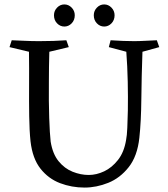

<svg xmlns="http://www.w3.org/2000/svg" viewBox="-20 -842 761 868"><path d="M689 -660 700 -629 624 -608Q620 -497 619 -395Q618 -293 610 -219Q601 -136 562 -86.5Q523 -37 469.5 -15.5Q416 6 362 6Q304 6 251.5 -14Q199 -34 163 -79.5Q127 -125 118 -203Q113 -250 112 -316.5Q111 -383 111.5 -458.5Q112 -534 111 -608L23 -629L33 -660Q64 -659 93.5 -657.5Q123 -656 157 -656Q193 -656 221.5 -657Q250 -658 280 -660L291 -629L203 -608Q202 -574 201.5 -539.5Q201 -505 201 -471Q200 -383 202.5 -309.5Q205 -236 209 -202Q218 -146 245 -113Q272 -80 308.5 -65.5Q345 -51 381 -51Q416 -51 451 -67.5Q486 -84 513.5 -119Q541 -154 550 -209Q554 -229 555.5 -264Q557 -299 558 -342Q559 -402 557.5 -472.5Q556 -543 551 -608L472 -629L480 -660Q511 -658 537 -657Q563 -656 586 -656Q609 -656 635.5 -657.5Q662 -659 689 -660ZM271 -722Q252 -722 238 -736.5Q224 -751 224 -773Q224 -793 238 -807.5Q252 -822 271 -822Q290 -822 304 -807.5Q318 -793 318 -773Q318 -751 304 -736.5Q290 -722 271 -722ZM451 -722Q432 -722 418 -736.5Q404 -751 404 -773Q404 -793 418 -807.5Q432 -822 451 -822Q470 -822 484 -807.5Q498 -793 498 -773Q498 -751 484 -736.5Q470 -722 451 -722Z"/></svg>

Font: Ruwudu
Style: Regular
Weight: 400
Designer: Becca Hirsbrunner Spalinger
Foundry: SIL International
Version: Version 3.000